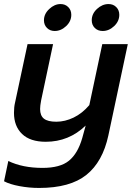

<svg xmlns="http://www.w3.org/2000/svg" viewBox="-29 -698 651 948"><path d="M188 -598Q188 -629 214 -653.5Q240 -678 270 -678Q293 -678 308 -663Q323 -648 323 -625Q323 -593 297.5 -569Q272 -545 241 -545Q218 -545 203 -560Q188 -575 188 -598ZM424 -598Q424 -630 450 -654Q476 -678 507 -678Q530 -678 545 -663Q560 -648 560 -625Q560 -593 534.5 -569Q509 -545 478 -545Q454 -545 439 -560Q424 -575 424 -598ZM-9 197 12 97Q83 131 181 131Q268 131 311.5 95.5Q355 60 377 -16L394 -78Q311 2 197 2Q120 2 80 -36.5Q40 -75 40 -141Q40 -169 45 -190L107 -480H233L174 -202Q169 -175 169 -160Q169 -127 188 -112Q207 -97 249 -97Q292 -97 334.5 -117.5Q377 -138 412 -179L476 -480H602L506 -29Q478 101 397.5 165.5Q317 230 164 230Q115 230 67 221Q19 212 -9 197Z"/></svg>

Font: Prompt Medium
Style: Italic
Weight: 500
Italic angle: -12°
Designer: Katatrad Team
Foundry: CadsonDemak
Version: Version 1.001